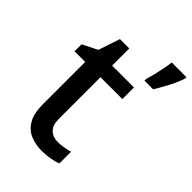

<svg xmlns="http://www.w3.org/2000/svg" viewBox="-227 -854 957 957"><g transform="rotate(45 252.0 -375.0)"><path d="M279 -78Q300 -78 322 -82Q344 -86 360 -91V-9Q343 -1 313.5 4.5Q284 10 254 10Q210 10 173.5 -5Q137 -20 115 -57Q93 -94 93 -161V-457H18V-506L97 -546L135 -660H201V-539H355V-457H201V-162Q201 -119 222.5 -98.5Q244 -78 279 -78ZM504 -751Q498 -731 486 -705Q474 -679 459 -651.5Q444 -624 429 -600H368V-612Q374 -632 380.5 -658Q387 -684 392.5 -711.5Q398 -739 400 -760H504Z"/></g></svg>

Font: Noto Sans Kawi Medium
Style: Regular
Weight: 500
Designer: Fadhl Haqq
Version: Version 1.000